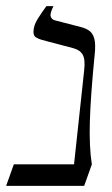

<svg xmlns="http://www.w3.org/2000/svg" viewBox="-42 -605 364 625"><path d="M136 -539 221 -517Q237 -513 248.5 -505Q260 -497 265 -479Q270 -461 266 -425Q253 -294 250.5 -210Q248 -126 257 -70L232 0H-22L3 -70H199L232 -376Q236 -411 227.5 -426.5Q219 -442 197 -448L95 -475Q84 -478 75.5 -483Q67 -488 67 -501Q67 -522 81 -544Q95 -566 109 -585H132Q120 -561 123 -551.5Q126 -542 136 -539Z"/></svg>

Font: Bona Nova SC
Style: Italic
Weight: 400
Italic angle: -4°
Designer: Mateusz Machalski
Foundry: Capitalics
Version: Version 4.001; ttfautohint (v1.8.4.7-5d5b)